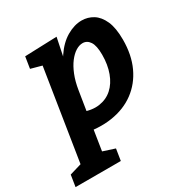

<svg xmlns="http://www.w3.org/2000/svg" viewBox="-241 -686 1012 1055"><g transform="rotate(-30 264.5 -158.0)"><path d="M-63.8 230 -52.3 157 86.7 115.7 13.6 193.3 116.3 -457 133.9 -433.3 44.3 -457.9 55.9 -530.9 259 -538 223.4 -365.3 185.7 -292.8Q202.7 -376.5 240.4 -433Q278.1 -489.5 326.5 -518Q374.9 -546.4 422.1 -546.4Q461.1 -546.4 494 -526.1Q526.9 -505.7 547 -461Q567 -416.3 567 -341.8Q567 -245.5 533.2 -172.5Q499.3 -99.5 438.1 -54.3Q376.8 -9 292.6 4Q208.3 17.1 107.6 -6.1L184.2 -18.7L150.2 197.4L101.3 113.7L234.9 157L223.4 230ZM193 -75 165.6 -112.5Q225.2 -88.9 273.4 -95.8Q321.7 -102.8 355.7 -133.3Q389.8 -163.9 408.2 -214Q426.7 -264.1 426.7 -327.1Q426.7 -385 409.5 -410.5Q392.4 -436 364.5 -436Q343.1 -436 320.8 -422.1Q298.5 -408.2 277.7 -381.2Q256.9 -354.1 240.9 -314.3Q224.8 -274.4 216.6 -222.5Z"/></g></svg>

Font: Bitter Thin
Style: Italic
Weight: 100
Italic angle: -9°
Designer: Sol Matas, and Bitter project Authors
Foundry: Sol Matas
Version: Version 2.002